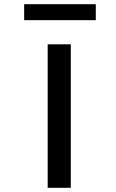

<svg xmlns="http://www.w3.org/2000/svg" viewBox="-20 -904 553 914"><path d="M436 -884H95V-808H436ZM317 -10V-693H207V-10Z"/></svg>

Font: Bluebird
Style: LiExt
Weight: 300
Designer: Jasper
Foundry: Cannot Into Space Fonts
Version: Version 0.98